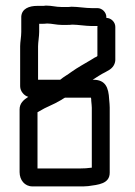

<svg xmlns="http://www.w3.org/2000/svg" viewBox="-20 -649 482 686"><path d="M120 -535V-564H129C136 -564 142 -564 148 -565C165 -565 182 -560 200 -560H219C226 -560 232 -560 238 -561C257 -561 287 -556 308 -556H329C328 -555 328 -554 328 -553V-449L326 -447C321 -445 314 -441 305 -435C280 -420 259 -409 235 -392C222 -382 208 -375 195 -364H116V-483C116 -498 120 -519 120 -535ZM263 -47H114V-248C121 -252 134 -259 139 -262C151 -268 164 -274 177 -280L199 -292C203 -295 207 -297 212 -300H305C306 -297 306 -293 306 -289C307 -278 308 -270 308 -264V-50C294 -48 280 -47 263 -47ZM360 -585V-588C360 -605 345 -620 328 -620H308C285 -620 258 -625 235 -625C230 -624 224 -624 219 -624H200C179 -624 166 -629 144 -629C139 -628 134 -628 129 -628H113C84 -628 58 -618 56 -590V-535C56 -518 52 -499 52 -484V-341C52 -323 66 -307 81 -303C64 -292 50 -280 50 -258V-34C50 -6 68 17 96 17H263C275 17 286 17 295 16C331 11 372 8 372 -32V-265C372 -273 371 -283 370 -294C368 -336 357 -364 314 -364H311C322 -371 343 -385 356 -391L370 -399C383 -407 391 -419 392 -434V-553C392 -570 377 -585 360 -585Z"/></svg>

Font: Electronic
Style: SeBd
Weight: 600
Version: Version 1.011